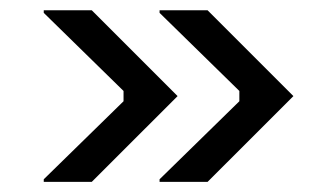

<svg xmlns="http://www.w3.org/2000/svg" viewBox="-20 -445 640 373"><path d="M65 -91.7V-96.7L220 -248.3V-268.3L65 -420V-425H158.3L325 -258.3L158.3 -91.7ZM290 -91.7V-96.7L445 -248.3V-268.3L290 -420V-425H383.3L550 -258.3L383.3 -91.7Z"/></svg>

Font: Familjen Grotesk GF
Style: Regular
Weight: 400
Designer: Anders Wikstroem, Jonas Baeckman, Matilda Gysing, Kristian Moeller
Foundry: Familjen STHLM AB
Version: Version 2.000; Beta; Release 4; Build 6